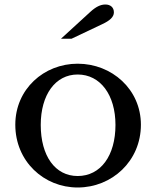

<svg xmlns="http://www.w3.org/2000/svg" viewBox="-20 -823 694 853"><path d="M325 -540C175 -540 48 -427 48 -269C48 -106 175 10 325 10C477 10 606 -107 606 -269C606 -426 477 -540 325 -540ZM325 -492C426 -492 493 -401 493 -268C493 -131 427 -41 325 -41C225 -41 161 -130 161 -268C161 -402 226 -492 325 -492ZM298 -651 435 -716C467 -731 486 -747 486 -768C486 -790 471 -803 448 -803C427 -803 406 -793 381 -770L251 -651Z"/></svg>

Font: Libre Baskerville
Style: Regular
Weight: 400
Designer: Pablo Impallari, Rodrigo Fuenzalida
Foundry: Pablo Impallari, Rodrigo Fuenzalida
Version: Version 1.051;Glyphs 3.2.3 (3260)